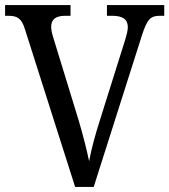

<svg xmlns="http://www.w3.org/2000/svg" viewBox="-20 -734 665 754"><path d="M78 -619 275 0H348L537 -594C558 -659 571 -672 608 -672H625V-714H400V-672H421C462 -672 482 -658 482 -627C482 -614 477 -597 472 -579L372 -261C352 -198 339 -149 330 -101C320 -148 307 -200 289 -261L189 -587C184 -603 181 -616 181 -629C181 -658 199 -672 236 -672H257V-714H0V-672H13C49 -672 65 -661 78 -619Z"/></svg>

Font: Noto Serif Bengali SemiCondensed
Style: Regular
Weight: 400
Width: 4
Designer: Juan Bruce, Universal Thirst, Indian Type Foundry and the Monotype Design Team.
Foundry: Monotype Imaging Inc.
Version: Version 2.003